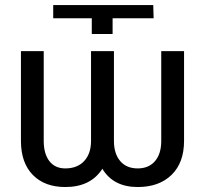

<svg xmlns="http://www.w3.org/2000/svg" viewBox="-20 -731 811 761"><path d="M190.9 -658.7V-710.9H587.4L588.9 -658.7H426.3V-596.2H343.8V-658.7ZM709.5 -528.3V-172.4Q709.5 -86.4 660.2 -38.1Q610.8 10.3 525.9 10.3Q429.2 10.3 385.7 -62Q339.4 10.3 238.8 10.3Q157.2 10.3 110.4 -37.4Q63.5 -85 63 -170.9V-528.3H153.3V-170.4Q153.8 -120.6 176 -92Q198.2 -63.5 238.8 -63.5Q286.6 -63.5 313.7 -92.8Q340.8 -122.1 340.8 -172.4V-528.3H431.6V-172.4Q431.6 -122.1 456.3 -92.8Q481 -63.5 525.9 -63.5Q569.3 -63.5 594 -92Q618.7 -120.6 619.1 -170.4V-528.3Z"/></svg>

Font: MAUL
Style: Regular
Weight: 400
Designer: MAUL
Version: Version 1.0; 2020; ttfautohint (v1.8.3)